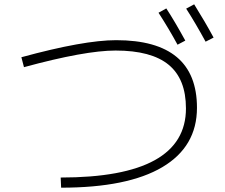

<svg xmlns="http://www.w3.org/2000/svg" viewBox="-20 -854 1040 889"><path d="M714 -795 750 -815Q788 -757 838 -666L802 -647Q763 -719 714 -795ZM842 -814 879 -834Q929 -754 969 -680L932 -661Q884 -749 842 -814ZM79 -589Q368 -668 518 -668Q892 -668 892 -355Q892 -175 731.5 -80Q571 15 263 15L261 -32Q841 -32 841 -352Q841 -488 761 -554Q681 -620 515 -620Q374 -620 91 -543Z"/></svg>

Font: M PLUS 1p Light
Style: Regular
Weight: 300
Version: Version 1.061